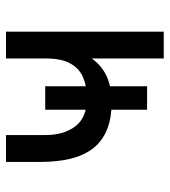

<svg xmlns="http://www.w3.org/2000/svg" viewBox="16 -566 551 622"><g transform="rotate(-90 291.0 -255.5)"><path d="M246 -54V-384H322V-54ZM412 0V-233Q388 -200 353.5 -184.5Q319 -169 270 -169Q216.5 -169 179.5 -184.8Q142.5 -200.5 120 -230.2Q97.5 -260 87.2 -302.5Q77 -345 77 -398V-511H164V-383Q164 -324 192.2 -286.5Q220.5 -249 284 -249Q322.5 -249 351.2 -261.5Q380 -274 396 -302.8Q412 -331.5 412 -381V-511H499V0Z"/></g></svg>

Font: Overpass
Style: Regular
Weight: 400
Designer: Delve Withrington, Dave Bailey, Thomas Jockin
Foundry: Delve Fonts LLC
Version: Version 4.000